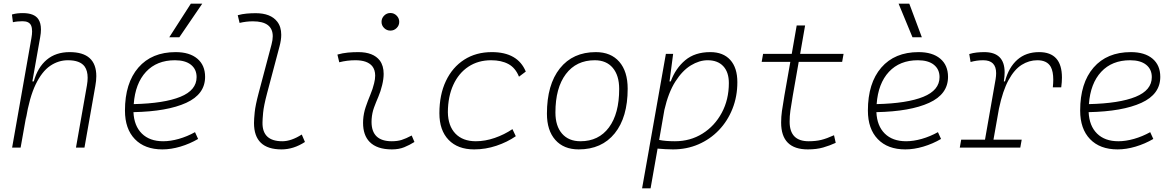

<svg xmlns="http://www.w3.org/2000/svg" viewBox="-20 -815 6485 1060"><path d="M399.4 0 460 -344.2Q463.9 -366.7 463.9 -385.7Q463.9 -424.3 447.3 -447.8Q421.9 -482.4 355 -482.4Q302.7 -482.4 257.3 -451.7Q211.9 -420.9 177.2 -349.6Q142.6 -278.3 122.6 -156.2L125 -175.3L93.8 0H46.9L153.3 -604Q157.2 -625.5 157.2 -641.6Q157.2 -662.1 151.4 -674.8Q140.6 -697.8 104.5 -697.8Q91.3 -697.8 77.9 -696.5Q64.5 -695.3 51.3 -692.4L45.9 -734.9Q60.5 -739.3 75.4 -741Q90.3 -742.7 105.5 -742.7Q168.9 -742.7 191.4 -709.5Q206.1 -688 206.1 -652.3Q206.1 -632.8 201.7 -608.9L158.7 -365.7H166.5Q188 -442.9 238 -485.1Q288.1 -527.3 364.7 -527.3Q511.7 -527.3 511.7 -394.5Q511.7 -370.1 506.3 -340.3L446.3 0Z M880.9 -35.2Q921.4 -35.2 967.5 -48.3Q1013.7 -61.5 1056.6 -85.4L1073.7 -47.9Q1027.8 -21 976.1 -5.6Q924.3 9.8 876.5 9.8Q779.3 9.8 724.6 -46.9Q669.9 -103.5 669.9 -204.6Q669.9 -356.4 743.9 -441.9Q817.9 -527.3 949.7 -527.3Q1026.4 -527.3 1069.3 -491.2Q1112.3 -455.1 1112.3 -390.6Q1112.3 -294.9 1008.1 -247.3Q903.8 -199.7 716.8 -195.8Q720.2 -120.1 763.2 -77.6Q806.2 -35.2 880.9 -35.2ZM718.3 -240.2Q886.2 -244.1 975.8 -280.5Q1065.4 -316.9 1065.4 -389.2Q1065.4 -432.6 1034.2 -457.5Q1002.9 -482.4 945.8 -482.4Q845.7 -482.4 786.1 -418.5Q726.6 -354.5 718.3 -240.2ZM914.6 -609.4 1033.7 -794.9H1096.7L970.2 -609.4Z M1534.2 9.8Q1382.3 9.8 1382.3 -135.7Q1382.3 -157.2 1386.2 -195.6Q1390.1 -233.9 1407.7 -300.3L1479 -569.3Q1485.8 -594.7 1485.8 -614.7Q1485.8 -697.3 1376 -697.3Q1339.4 -697.3 1302.7 -688.5L1292.5 -731Q1316.9 -737.8 1341.8 -740Q1366.7 -742.2 1391.6 -742.2Q1474.6 -742.2 1510.7 -695.3Q1532.7 -667 1532.7 -623Q1532.7 -594.7 1523.4 -559.6L1454.6 -300.3Q1436 -230 1432.6 -192.1Q1429.2 -154.3 1429.2 -138.2Q1427.7 -35.2 1538.6 -35.2Q1587.9 -35.2 1646 -72.3L1663.6 -31.2Q1600.6 9.8 1534.2 9.8Z M2252.9 -66.9 2268.1 -31.2Q2241.2 -14.2 2211.7 -2.2Q2182.1 9.8 2143.6 9.8Q2061 9.8 2020.5 -31.7Q1984.4 -68.8 1984.4 -136.7Q1984.4 -144.5 1984.9 -153.3Q1987.3 -189.9 1999 -224.4Q2010.7 -258.8 2024.4 -291.5Q2038.1 -324.2 2045.4 -355Q2051.3 -378.4 2051.3 -397.5Q2051.3 -429.7 2034.7 -450.2Q2007.3 -482.4 1942.4 -482.4Q1896 -482.4 1853 -471.2L1842.8 -513.7Q1871.6 -522 1900.4 -524.7Q1929.2 -527.3 1958 -527.3Q2041 -527.3 2076.7 -481Q2098.1 -452.1 2098.1 -407.2Q2098.1 -379.4 2089.8 -345.2Q2081.5 -310.5 2068.8 -280.8Q2055.7 -250.5 2044.9 -221.2Q2034.2 -191.9 2031.7 -157.7Q2031.2 -149.9 2031.2 -142.1Q2031.2 -35.2 2143.1 -35.2Q2173.8 -35.2 2197.3 -42.5Q2220.7 -49.8 2252.9 -66.9ZM2135.3 -646Q2115.2 -646 2100.8 -660.2Q2086.4 -674.3 2086.4 -694.3Q2086.4 -714.4 2100.8 -728.8Q2115.2 -743.2 2135.3 -743.2Q2155.3 -743.2 2169.7 -728.8Q2184.1 -714.4 2184.1 -694.3Q2184.1 -674.3 2169.7 -660.2Q2155.3 -646 2135.3 -646Z M2606.9 -35.2Q2658.2 -35.2 2711.2 -53.5Q2764.2 -71.8 2809.1 -102.1L2827.6 -63Q2780.3 -30.3 2720.5 -10.3Q2660.6 9.8 2597.7 9.8Q2507.3 9.8 2456.5 -43Q2405.8 -95.7 2405.8 -189.9Q2405.8 -292 2441.7 -367.7Q2477.5 -443.4 2542.7 -485.4Q2607.9 -527.3 2695.3 -527.3Q2838.4 -527.3 2882.8 -419.9L2845.2 -391.6Q2825.7 -440.4 2786.9 -461.4Q2748 -482.4 2691.4 -482.4Q2619.6 -482.4 2565.9 -446.8Q2512.2 -411.1 2482.7 -346.7Q2453.1 -282.2 2452.6 -195.8Q2453.6 -120.1 2494.1 -77.6Q2534.7 -35.2 2606.9 -35.2Z M3174.8 9.8Q3092.3 9.8 3045.9 -42.5Q2999.5 -94.7 2999.5 -187.5Q2999.5 -347.7 3071 -437.5Q3142.6 -527.3 3269.5 -527.3Q3352.5 -527.3 3398.9 -474.1Q3445.3 -420.9 3445.3 -325.2Q3445.3 -167.5 3373.8 -78.9Q3302.2 9.8 3174.8 9.8ZM3184.6 -35.2Q3285.2 -35.2 3341.8 -111.3Q3398.4 -187.5 3398.4 -323.7Q3398.4 -398.4 3363 -440.4Q3327.6 -482.4 3263.7 -482.4Q3161.6 -482.4 3104 -406Q3046.4 -329.6 3046.4 -193.8Q3046.4 -119.1 3083 -77.1Q3119.6 -35.2 3184.6 -35.2Z M3571.8 224.6H3524.9L3564.9 -0.5Q3564.5 -0.5 3564 -0.5L3564.9 -1.5L3656.2 -517.6H3696.3L3677.7 -375.5L3675.8 -365.7H3683.1Q3709.5 -437.5 3762.9 -482.4Q3816.4 -527.3 3901.4 -527.3Q3972.7 -527.3 4011.7 -484.1Q4050.8 -440.9 4050.8 -361.3Q4050.8 -282.2 4023.9 -214.6Q3997.1 -147 3949 -96.7Q3900.9 -46.4 3836.2 -18.3Q3771.5 9.8 3695.3 9.8Q3673.8 9.8 3652.8 8.5Q3631.8 7.3 3610.4 5.4ZM3619.1 -42.5Q3653.3 -35.2 3706.1 -35.2Q3791 -35.2 3858.4 -77.4Q3925.8 -119.6 3964.8 -192.4Q4003.9 -265.1 4003.9 -356.4Q4003.9 -416.5 3973.1 -449.5Q3942.4 -482.4 3886.7 -482.4Q3840.8 -482.4 3793.9 -453.9Q3747.1 -425.3 3708.5 -364.7Q3669.9 -304.2 3647.9 -208Z M4439.9 9.8Q4292.5 9.8 4292.5 -138.2Q4292.5 -170.9 4296.9 -201.7Q4301.3 -232.4 4310.5 -287.1L4343.3 -473.6H4185.1L4192.9 -517.6H4351.1L4378.4 -674.3H4424.8L4397.5 -517.6H4637.2L4629.4 -473.6H4389.6L4356.9 -287.1Q4347.7 -232.9 4343.5 -203.6Q4339.4 -174.3 4339.4 -143.1Q4339.4 -35.2 4444.3 -35.2Q4483.4 -35.2 4513.4 -42.5Q4543.5 -49.8 4584.5 -68.4L4593.8 -26.4Q4561 -11.2 4524.4 -0.7Q4487.8 9.8 4439.9 9.8Z M4982.4 -35.2Q5022.9 -35.2 5069.1 -48.3Q5115.2 -61.5 5158.2 -85.4L5175.3 -47.9Q5129.4 -21 5077.6 -5.6Q5025.9 9.8 4978 9.8Q4880.9 9.8 4826.2 -46.9Q4771.5 -103.5 4771.5 -204.6Q4771.5 -356.4 4845.5 -441.9Q4919.4 -527.3 5051.3 -527.3Q5127.9 -527.3 5170.9 -491.2Q5213.9 -455.1 5213.9 -390.6Q5213.9 -294.9 5109.6 -247.3Q5005.4 -199.7 4818.4 -195.8Q4821.8 -120.1 4864.7 -77.6Q4907.7 -35.2 4982.4 -35.2ZM4819.8 -240.2Q4987.8 -244.1 5077.4 -280.5Q5167 -316.9 5167 -389.2Q5167 -432.6 5135.7 -457.5Q5104.5 -482.4 5047.4 -482.4Q4947.3 -482.4 4887.7 -418.5Q4828.1 -354.5 4819.8 -240.2ZM5017.6 -609.4 4940.9 -794.9H5000L5069.3 -609.4Z M5278.8 0 5286.6 -43.9H5418L5476.6 -377.9Q5479.5 -396 5479.5 -411.1Q5479.5 -482.4 5408.2 -482.4Q5372.1 -482.4 5338.4 -472.7L5331.1 -516.6Q5351.6 -522.9 5372.3 -525.1Q5393.1 -527.3 5414.1 -527.3Q5526.4 -527.3 5526.4 -415.5Q5526.4 -393.1 5522 -365.7H5528.3Q5548.8 -442.9 5596.4 -485.1Q5644 -527.3 5716.8 -527.3Q5842.8 -527.3 5842.8 -386.7Q5842.8 -361.8 5838.9 -333H5792.5Q5794.9 -356 5794.9 -375.5Q5794.9 -419.9 5781.2 -445.8Q5760.7 -482.4 5707 -482.4Q5661.1 -482.4 5620.6 -457Q5580.1 -431.6 5548.1 -373Q5516.1 -314.5 5495.1 -215.3L5464.8 -43.9H5620.6L5612.8 0Z M6154.3 -35.2Q6194.8 -35.2 6241 -48.3Q6287.1 -61.5 6330.1 -85.4L6347.2 -47.9Q6301.3 -21 6249.5 -5.6Q6197.8 9.8 6149.9 9.8Q6052.7 9.8 5998 -46.9Q5943.4 -103.5 5943.4 -204.6Q5943.4 -356.4 6017.3 -441.9Q6091.3 -527.3 6223.1 -527.3Q6299.8 -527.3 6342.8 -491.2Q6385.7 -455.1 6385.7 -390.6Q6385.7 -294.9 6281.5 -247.3Q6177.2 -199.7 5990.2 -195.8Q5993.7 -120.1 6036.6 -77.6Q6079.6 -35.2 6154.3 -35.2ZM5991.7 -240.2Q6159.7 -244.1 6249.3 -280.5Q6338.9 -316.9 6338.9 -389.2Q6338.9 -432.6 6307.6 -457.5Q6276.4 -482.4 6219.2 -482.4Q6119.1 -482.4 6059.6 -418.5Q6000 -354.5 5991.7 -240.2Z"/></svg>

Font: CaskaydiaCove NFP ExtraLight
Style: Italic
Weight: 200
Italic angle: -10°
Designer: Aaron Bell
Foundry: Saja Typeworks
Version: Version 2111.001; VTT 6.35;Nerd Fonts 3.1.1